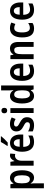

<svg xmlns="http://www.w3.org/2000/svg" viewBox="1701 -2507 1046 4488"><g transform="rotate(-90 2224.0 -263.0)"><path d="M313 -553C255 -553 214 -527 183 -471H177L161 -543H68V240H183V11C183 -8 181 -36 177 -69H183C212 -19 255 10 315 10C422 10 488 -92 488 -271C488 -455 421 -553 313 -553ZM281 -456C344 -456 371 -393 371 -271C371 -151 342 -88 282 -88C211 -88 183 -145 183 -265V-287C184 -404 212 -456 281 -456Z M835 -553C775 -553 732 -507 707 -451H701L685 -543H596V0H711V-280C711 -376 759 -436 831 -436C841 -436 858 -434 869 -430L879 -547C863 -551 847 -553 835 -553Z M1282 -756V-766H1149C1126 -721 1092 -667 1058 -618V-606H1136C1182 -645 1254 -718 1282 -756ZM1127 -552C996 -552 921 -452 921 -268C921 -96 996 10 1147 10C1206 10 1254 -1 1300 -27V-124C1250 -95 1207 -83 1155 -83C1078 -83 1037 -136 1035 -243H1324V-309C1324 -455 1253 -552 1127 -552ZM1127 -463C1186 -463 1215 -406 1215 -326H1037C1041 -421 1075 -463 1127 -463Z M1728 -155C1728 -243 1675 -282 1602 -322C1526 -361 1510 -377 1510 -408C1510 -440 1532 -458 1573 -458C1617 -458 1649 -443 1687 -422L1723 -513C1673 -540 1626 -553 1571 -553C1464 -553 1396 -498 1396 -405C1396 -319 1438 -278 1519 -236C1601 -196 1611 -176 1611 -145C1611 -108 1588 -86 1540 -86C1490 -86 1435 -106 1396 -130V-21C1438 -1 1482 10 1541 10C1658 10 1728 -45 1728 -155Z M1884 -752C1843 -752 1820 -731 1820 -685C1820 -640 1844 -618 1884 -618C1924 -618 1947 -640 1947 -685C1947 -730 1925 -752 1884 -752ZM1941 -543H1826V0H1941Z M2225 10C2286 10 2324 -17 2355 -65H2361L2378 0H2470V-760H2355V-562C2355 -534 2359 -504 2362 -473H2357C2328 -524 2282 -553 2223 -553C2115 -553 2049 -452 2049 -271C2049 -90 2114 10 2225 10ZM2258 -86C2197 -86 2167 -149 2167 -271C2167 -390 2197 -454 2257 -454C2329 -454 2357 -397 2357 -279V-252C2356 -139 2327 -86 2258 -86Z M2784 -552C2653 -552 2578 -452 2578 -268C2578 -96 2653 10 2804 10C2863 10 2911 -1 2957 -27V-124C2907 -95 2864 -83 2812 -83C2735 -83 2694 -136 2692 -243H2981V-309C2981 -455 2910 -552 2784 -552ZM2784 -463C2843 -463 2872 -406 2872 -326H2694C2698 -421 2732 -463 2784 -463Z M3332 -553C3276 -553 3224 -528 3197 -473H3190L3176 -543H3086V0H3201V-268C3201 -397 3226 -453 3299 -453C3352 -453 3372 -412 3372 -332V0H3487V-360C3487 -490 3430 -553 3332 -553Z M3801 10C3852 10 3893 0 3930 -26V-127C3892 -102 3858 -88 3813 -88C3745 -88 3710 -149 3710 -269C3710 -391 3743 -454 3812 -454C3842 -454 3873 -444 3908 -427L3941 -520C3908 -539 3866 -553 3806 -553C3665 -553 3593 -447 3593 -268C3593 -79 3661 10 3801 10Z M4214 -552C4083 -552 4008 -452 4008 -268C4008 -96 4083 10 4234 10C4293 10 4341 -1 4387 -27V-124C4337 -95 4294 -83 4242 -83C4165 -83 4124 -136 4122 -243H4411V-309C4411 -455 4340 -552 4214 -552ZM4214 -463C4273 -463 4302 -406 4302 -326H4124C4128 -421 4162 -463 4214 -463Z"/></g></svg>

Font: Noto Sans Gurmukhi UI Condensed SemiBold
Style: Regular
Weight: 600
Width: 3
Designer: Jelle Bosma - Monotype Design Team
Foundry: Monotype Imaging Inc.
Version: Version 2.004